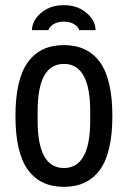

<svg xmlns="http://www.w3.org/2000/svg" viewBox="-20 -713 496 745"><path d="M228 12Q136 12 88 -54.5Q40 -121 40 -263Q40 -405 88 -471.5Q136 -538 228 -538Q320 -538 368 -471.5Q416 -405 416 -263Q416 -121 368 -54.5Q320 12 228 12ZM228 -61Q279 -61 304.5 -107Q330 -153 330 -244V-282Q330 -373 304.5 -419Q279 -465 228 -465Q177 -465 151.5 -419Q126 -373 126 -282V-244Q126 -153 151.5 -107Q177 -61 228 -61ZM104 -596Q104 -619 119 -641Q134 -663 161.5 -678Q189 -693 227 -693Q266 -693 293.5 -678Q321 -663 336 -641Q351 -619 351 -596H287Q286 -607 269.5 -618Q253 -629 227 -629Q202 -629 186 -618Q170 -607 168 -596Z"/></svg>

Font: Archivo Narrow
Style: Regular
Weight: 400
Designer: Hector Gatti
Foundry: Omnibus-Type
Version: Version 3.002